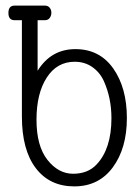

<svg xmlns="http://www.w3.org/2000/svg" viewBox="-20 -657 492 684"><path d="M114 -405Q162 -482 248.5 -482Q335 -482 383.5 -413Q432 -344 432 -236.5Q432 -129 382 -61Q332 7 244.5 7Q157 7 107.5 -58Q58 -123 58 -242V-585H32Q10 -585 10 -611Q10 -637 32 -637H140Q151 -637 157 -629.5Q163 -622 163 -611.5Q163 -601 157 -593Q151 -585 140 -585H114ZM324 -71Q377 -127 377 -236Q377 -308 350 -368Q336 -399 309 -418Q282 -437 246 -437Q183 -437 146.5 -380.5Q110 -324 110 -230.5Q110 -137 149 -87.5Q188 -38 240.5 -38Q293 -38 324 -71Z"/></svg>

Font: Glass Antiqua
Style: Regular
Weight: 400
Version: 1.001